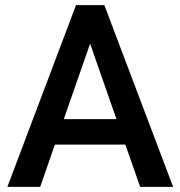

<svg xmlns="http://www.w3.org/2000/svg" viewBox="-20 -731 706 751"><path d="M470.2 -165.5H194.8L137.2 0H8.8L277.3 -710.9H388.2L657.2 0H528.3ZM229.5 -265.1H435.5L332.5 -560.1Z"/></svg>

Font: Vazir Medium UI
Style: Medium-UI
Weight: 500
Designer: Saber Rastikerdar
Foundry: Saber Rastikerdar
Version: Version 30.0.0